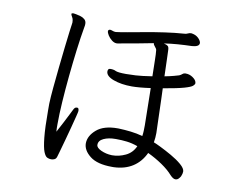

<svg xmlns="http://www.w3.org/2000/svg" viewBox="-77 -811 1155 922"><g transform="rotate(10 500.0 -349.5)"><path d="M520 -8Q448 -8 412.5 -36Q377 -64 377 -98V-99Q378 -135 413 -165Q448 -195 515 -195H520Q549 -194 579.5 -190.5Q610 -187 638 -179Q640 -192 640.5 -205.5Q641 -219 641 -232L638 -413Q610 -409 586.5 -407Q563 -405 547 -405Q495 -405 457 -419Q419 -433 419 -456Q419 -462 422 -466Q423 -470 433 -470Q440 -470 447 -468.5Q454 -467 457 -465Q469 -459 509 -459Q528 -459 556 -460.5Q584 -462 636 -470Q635 -512 634.5 -546Q634 -580 632 -597Q631 -604 623.5 -612Q616 -620 615 -628Q578 -621 542 -614Q506 -607 469 -601Q461 -600 453.5 -598Q446 -596 439 -596Q427 -596 415 -605.5Q403 -615 395.5 -627Q388 -639 388 -647Q388 -652 393 -654Q394 -654 394 -654L396 -655Q397 -655 397 -655Q402 -655 409.5 -652Q417 -649 424 -649H426Q444 -651 480.5 -657.5Q517 -664 563 -672.5Q609 -681 658 -688Q707 -695 750 -698Q760 -698 767.5 -702Q775 -706 784 -706Q786 -706 787.5 -705.5Q789 -705 790 -705Q806 -702 817 -692.5Q828 -683 832 -672Q832 -672 832 -671L833 -668Q833 -668 833 -667Q833 -657 823.5 -652Q814 -647 798 -646Q762 -645 728.5 -642.5Q695 -640 663 -635Q679 -631 684 -625.5Q689 -620 689 -604Q689 -597 690.5 -562Q692 -527 693 -480Q719 -485 737.5 -490Q756 -495 762 -497Q771 -501 775.5 -505.5Q780 -510 788 -511H792Q810 -511 825.5 -500.5Q841 -490 844 -479Q844 -478 844.5 -476.5Q845 -475 845 -473Q845 -467 836.5 -459.5Q828 -452 796.5 -443Q765 -434 695 -422Q696 -395 697 -368L701 -236Q701 -229 701.5 -221Q702 -213 702 -205Q702 -194 701 -182Q700 -170 698 -159Q707 -156 732.5 -143.5Q758 -131 788 -114Q818 -97 839.5 -78.5Q861 -60 861 -45Q861 -35 855 -21Q851 -14 845 -8Q839 -2 830 -2Q819 -2 804 -18Q784 -41 751 -63.5Q718 -86 680 -104Q659 -59 621 -34.5Q583 -10 529 -8ZM308 -259Q315 -258 315 -244Q315 -240 309 -216.5Q303 -193 294.5 -160.5Q286 -128 277 -95.5Q268 -63 261.5 -40Q255 -17 254 -14Q251 -1 243 3Q235 7 226 7Q216 7 206.5 2.5Q197 -2 189 -22Q181 -42 176 -89.5Q171 -137 171 -222V-255Q172 -286 176.5 -333.5Q181 -381 186.5 -434Q192 -487 197.5 -534.5Q203 -582 207 -614Q211 -646 212 -650Q213 -653 213 -658Q213 -665 212 -669Q211 -677 206 -685Q201 -693 201 -697V-698Q202 -702 210 -702Q210 -702 220 -700.5Q230 -699 243 -695.5Q256 -692 265.5 -684Q275 -676 275 -662Q275 -658 274.5 -653.5Q274 -649 273 -645Q264 -594 256 -530.5Q248 -467 241.5 -401Q235 -335 231 -274Q227 -213 227 -166Q227 -156 227 -146Q227 -136 228 -128Q240 -150 253 -175Q266 -200 276 -220Q286 -240 289 -246Q295 -259 304 -259ZM512 -63Q544 -63 576 -78Q608 -93 623 -127Q595 -137 569.5 -140Q544 -143 518 -143H514Q480 -143 456.5 -132Q433 -121 433 -101V-100Q433 -86 457 -75Q481 -64 509 -63Z"/></g></svg>

Font: Klee One SemiBold
Style: Regular
Weight: 600
Designer: Fontworks Inc.
Foundry: Fontworks Inc.
Version: Version 1.00;January 12, 2022;FontCreator 13.0.0.2683 64-bit